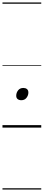

<svg xmlns="http://www.w3.org/2000/svg" viewBox="-20 -1030 353 1550"><path d="M152 -221Q134 -221 122.5 -230Q111 -239 111 -257Q111 -281 126 -300.5Q141 -320 169 -320Q186 -320 197.5 -311Q209 -302 209 -283Q209 -260 194 -240.5Q179 -221 152 -221ZM0 490H313V500H0ZM0 -20H313V0H0ZM0 -505H313V-500H0ZM0 -1010H313V-1000H0Z"/></svg>

Font: Playwrite BE VLG Guides
Style: Regular
Weight: 400
Designer: Veronika Burian, José Scaglione
Foundry: TypeTogether
Version: Version 1.003